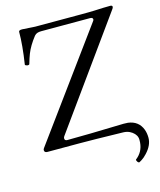

<svg xmlns="http://www.w3.org/2000/svg" viewBox="-124 -755 854 1024"><g transform="rotate(-15 303.0 -243.5)"><path d="M597.7 66.4Q597.7 107.4 560.5 147L544.9 162.1Q531.7 172.9 517.6 180.2H514.2Q506.8 176.8 503.4 167.5L502.9 162.6Q502.9 161.6 503.9 161.1Q543.9 130.4 547.9 79.1Q548.3 71.8 548.3 64Q548.3 38.1 522.9 19.5L509.8 11.7Q494.1 4.4 475.6 3.9Q305.7 0 235.8 0H57.6Q41 0 41 -14.2Q41 -19 45.4 -24.9L472.7 -609.9Q477.1 -615.2 477.1 -619.1Q477.1 -630.4 461.9 -630.4H191.4Q166.5 -630.4 155.3 -617.2Q154.3 -616.7 153.8 -615.7Q118.7 -570.8 103 -530.8Q94.7 -509.8 85.4 -477.1Q84.5 -473.6 78.1 -473.6Q76.2 -473.6 72.8 -473.6Q62 -476.6 61.5 -480.5Q77.6 -584.5 77.6 -657.7Q77.6 -666.5 95.7 -666.5L167.5 -662.1H188H402.3Q473.6 -662.1 492.2 -663.1Q549.3 -666 582 -666Q594.2 -666 594.2 -657.7Q594.2 -651.9 587.4 -643.6L166 -57.6Q162.1 -52.2 162.1 -46.4Q162.1 -33.7 176.3 -33.7Q276.4 -33.7 488.8 -40L512.2 -39.1Q570.8 -31.7 590.3 21Q597.7 41.5 597.7 66.4Z"/></g></svg>

Font: Junicode
Style: Regular
Weight: 400
Designer: Peter S. Baker
Foundry: Briery Creek Software
Version: Version 0.7.2